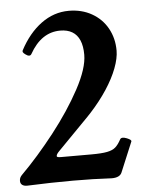

<svg xmlns="http://www.w3.org/2000/svg" viewBox="-50 -692 566 737"><g transform="rotate(-5 232.5 -323.5)"><path d="M-1 -16.6Q-1 -27.3 5.4 -35.2L8.8 -39.1Q73.2 -103.5 137.7 -185.8Q202.1 -268.1 244.6 -346.9Q287.1 -425.8 287.1 -478Q287.1 -511.2 277.6 -533.4Q268.1 -555.7 249.3 -566.9Q230.5 -578.1 203.1 -578.1Q129.9 -578.1 85 -498Q82 -492.7 76.2 -492.7Q70.3 -492.7 62 -499Q55.2 -503.9 53.2 -507.6Q51.3 -511.2 53.2 -515.1Q86.9 -579.1 135.7 -615Q184.6 -650.9 242.2 -650.9Q292 -650.9 330.8 -628.9Q369.6 -606.9 390.9 -568.6Q412.1 -530.3 412.1 -482.9Q412.1 -453.6 397.7 -415.5Q383.3 -377.4 356 -335.7Q328.6 -293.9 291.5 -253.4L277.8 -238.8L159.7 -118.2Q147.9 -106.4 147.9 -99.6Q147.9 -96.2 152.1 -95.2Q156.2 -94.2 165 -94.2H280.8Q320.8 -94.2 341.8 -98.4Q362.8 -102.5 374 -112.3Q385.3 -122.1 396 -142.1Q401.4 -151.9 421.9 -144Q431.6 -140.1 435.5 -136.7Q439.5 -133.3 438 -129.9L390.1 -15.1Q382.3 3.9 351.1 3.9Q279.8 0 201.7 0Q118.7 0 24.9 3.9Q12.2 3.9 5.6 -1.5Q-1 -6.8 -1 -16.6Z"/></g></svg>

Font: Junicode Two Beta VF
Style: Regular
Weight: 400
Designer: Peter S. Baker
Foundry: Briery Creek Software
Version: Version 1.031 beta; ttfautohint (v1.8.1.43-b0c9)